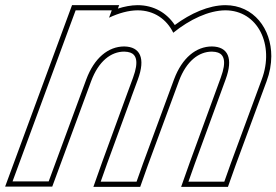

<svg xmlns="http://www.w3.org/2000/svg" viewBox="-37 -653 1071 744"><path d="M634.4 -526.1C698.1 -577.8 772.1 -612.5 836.1 -613C962.1 -613 1027.6 -479 977.2 -345L857.4 -20L832.2 51H693.2L718 -19L837.2 -345C867.8 -428 846.1 -472 784.4 -473C722.9 -473 668.6 -428.6 637.9 -346.7L637.2 -345L611.4 -275L517.4 -20L492.2 51H353.2L378 -19L471.6 -275H471.4L497.2 -345C527.8 -428 506.1 -472 444.4 -473C382.4 -473 327.8 -428 297.2 -345L271.4 -275L177.4 -20L151.6 50H11.6L37.4 -20L131.4 -275L157.2 -345L230.2 -543L256.1 -613H396.1L385.5 -584.4C423.1 -602.2 461.1 -612.7 496.1 -613C560.4 -613 608.9 -578.1 634.4 -526.1ZM640.3 -556C609.2 -603.1 558.9 -633 496 -633C470.8 -632.8 444.5 -627.7 419.8 -619.7L424.8 -633H242.1L-17.1 70H165.5L316 -338.1C344.9 -416.5 393.6 -453 444.3 -453C453.7 -452.8 461.9 -451.4 467.9 -449.2C489.2 -441.4 502.7 -417.6 478.5 -351.9C469.7 -328.1 461.8 -306.4 452.2 -280.5C420.1 -192.8 390.5 -111.3 359.2 -25.8L324.9 71H506.3L536.2 -13.2L656 -338L656.6 -339.7C685.6 -417 733.9 -453 784.3 -453C793.7 -452.8 801.9 -451.4 807.9 -449.2C829.2 -441.4 842.7 -417.6 818.4 -351.9L699.2 -25.8L664.9 71H846.3L876.2 -13.2L996 -338C1008.3 -370.7 1014.2 -403.8 1014.3 -435.2C1014.5 -541.2 946.5 -633 836 -633C771.3 -632.5 702 -601.5 640.3 -556Z"/></svg>

Font: Nordica Plus
Style: NordicaClassicRgOblOl
Weight: 500
Version: Version 1.01